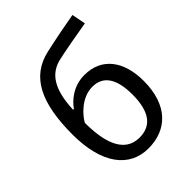

<svg xmlns="http://www.w3.org/2000/svg" viewBox="-220 -880 1004 1004"><g transform="rotate(-45 282.5 -377.5)"><path d="M53 -322C53 -106 143 10 283 10C420 10 515 -79 515 -258C515 -401 447 -499 317 -499C235 -499 179 -450 153 -412H147C153 -562 202 -627 285 -646C343 -659 444 -677 510 -688L495 -765C427 -753 348 -738 268 -720C117 -686 53 -556 53 -322ZM290 -63C171 -63 142 -190 142 -320C160 -354 221 -426 303 -426C388 -426 423 -358 423 -249C423 -113 370 -63 290 -63Z"/></g></svg>

Font: Noto Sans Thai
Style: Regular
Weight: 400
Designer: Monotype Design Team
Foundry: Monotype Imaging Inc.
Version: Version 1.901